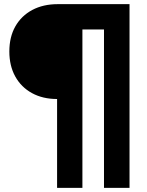

<svg xmlns="http://www.w3.org/2000/svg" viewBox="-20 -725 708 925"><path d="M255 180V-248Q186 -248 134 -276.5Q82 -305 53.5 -356.5Q25 -408 25 -477Q25 -547 54 -598Q83 -649 135.5 -677Q188 -705 258 -705H604V180H481V-583H377V180Z"/></svg>

Font: Nunito Sans 12pt ExtraLight Black
Style: Regular
Weight: 900
Version: Version 3.101;gftools[0.9.27]